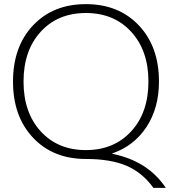

<svg xmlns="http://www.w3.org/2000/svg" viewBox="-20 -760 823 930"><path d="M615.5 -606Q532 -697 396 -697Q260 -697 177 -606Q94 -515 94 -365Q94 -215 177 -124Q260 -33 396 -33Q532 -33 615.5 -124Q699 -215 699 -365Q699 -515 615.5 -606ZM396 10Q237 10 140 -93Q43 -196 43 -365Q43 -534 140 -637Q237 -740 396 -740Q555 -740 652.5 -637Q750 -534 750 -365Q750 -237 689.5 -145Q629 -53 524 -17V-15Q697 20 783 150H723Q670 76 593 43Q516 10 396 10Z"/></svg>

Font: Mplus 1p Light
Style: Regular
Weight: 300
Version: Version 1.061